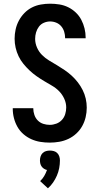

<svg xmlns="http://www.w3.org/2000/svg" viewBox="-20 -763 540 1038"><path d="M249 8Q223 8 198 4Q173 0 149.5 -10.5Q126 -21 106.5 -38Q87 -55 74.5 -77Q62 -99 55.5 -124Q49 -149 49 -175V-178H160V-176Q160 -159 166 -141.5Q172 -124 184.5 -111.5Q197 -99 214 -93.5Q231 -88 249 -88Q267 -88 284.5 -94.5Q302 -101 314.5 -114.5Q327 -128 332.5 -146Q338 -164 338 -182Q338 -206 327.5 -229Q317 -252 300 -269.5Q283 -287 261.5 -299.5Q240 -312 219 -324.5Q198 -337 178 -351Q158 -365 140 -382Q122 -399 106.5 -418Q91 -437 80.5 -459Q70 -481 64.5 -505Q59 -529 59 -554Q59 -579 64.5 -604Q70 -629 82 -651.5Q94 -674 112 -692.5Q130 -711 152.5 -722.5Q175 -734 200.5 -738.5Q226 -743 251 -743Q276 -743 301 -739Q326 -735 348.5 -724Q371 -713 389.5 -695.5Q408 -678 419.5 -656Q431 -634 437 -609.5Q443 -585 443 -560V-556H332V-558Q332 -575 327 -591.5Q322 -608 311 -621Q300 -634 284 -640.5Q268 -647 251 -647Q234 -647 217.5 -640Q201 -633 190.5 -619Q180 -605 175 -588Q170 -571 170 -553Q170 -529 180 -506Q190 -483 207.5 -465.5Q225 -448 246 -435.5Q267 -423 288 -410.5Q309 -398 329.5 -384Q350 -370 368 -353.5Q386 -337 401 -317.5Q416 -298 427 -276Q438 -254 443.5 -230Q449 -206 449 -181Q449 -155 443 -129.5Q437 -104 424.5 -81.5Q412 -59 392.5 -41Q373 -23 349.5 -12Q326 -1 300.5 3.5Q275 8 249 8ZM239 255 197 216Q210 204 219 188.5Q228 173 234 156Q225 154 217.5 149Q210 144 205 137Q200 130 198 121.5Q196 113 196 104Q196 93 199.5 82.5Q203 72 210.5 64.5Q218 57 228.5 54Q239 51 250 51Q261 51 271.5 54Q282 57 289.5 64.5Q297 72 300.5 82.5Q304 93 304 104Q304 125 300 146Q296 167 287.5 186.5Q279 206 267 223.5Q255 241 239 255Z"/></svg>

Font: Iosevka SS18
Style: Bold
Weight: 700
Monospace: yes
Designer: Belleve Invis
Foundry: Belleve Invis
Version: Version 25.1.1; ttfautohint (v1.8.4)